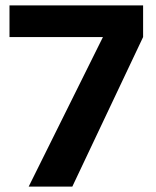

<svg xmlns="http://www.w3.org/2000/svg" viewBox="-20 -688 577 708"><path d="M85.8 0 359.6 -551.4H15V-668H507.7V-551.4L246.7 0Z"/></svg>

Font: Atkinson Hyperlegible Next
Style: Regular
Weight: 400
Designer: Elliott Scott, Megan Eiswerth, Linus Boman, Theodore Petrosky, Letters from Sweden
Foundry: Applied Design Works, Letters from Sweden
Version: Version 2.001